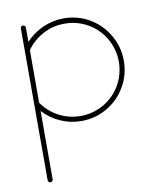

<svg xmlns="http://www.w3.org/2000/svg" viewBox="-66 -405 544 644"><g transform="rotate(-10 205.5 -83.0)"><path d="M54.7 -349.6C52.2 -349.6 50.3 -348.6 48.8 -347.2C46.9 -345.2 46.4 -343.3 46.4 -340.8V-268.6V-266.6V-265.1V-84.5V-82.5V-81.1V175.3C46.4 178.2 46.9 180.2 48.8 181.6C50.3 183.6 52.2 184.1 54.7 184.1C57.1 184.1 59.1 183.6 61 181.6C62.5 180.2 63.5 178.2 63.5 175.3V-57.1C80.1 -39.1 99.6 -24.9 122.1 -15.1C144.5 -4.9 168 0 193.4 0C224.6 0 253.9 -7.8 280.8 -23.4C307.6 -39.1 328.6 -60.1 344.2 -86.9C359.9 -113.8 367.7 -143.1 367.7 -174.8C367.7 -206.1 359.9 -235.4 344.2 -262.2C328.6 -289.1 307.6 -310.5 280.8 -326.2C253.9 -341.8 224.6 -349.6 193.4 -349.6C168 -349.6 144.5 -344.2 122.1 -334.5C99.6 -324.2 80.1 -310.1 63.5 -292.5V-340.8C63.5 -343.3 62.5 -345.2 61 -346.7C59.1 -348.6 57.1 -349.6 54.7 -349.6ZM193.4 -331.5C221.7 -331.5 248 -324.7 272.5 -310.5C296.4 -296.9 315.4 -277.8 329.6 -253.4C343.3 -229.5 350.6 -203.1 350.6 -174.3C350.6 -146 343.3 -119.6 329.6 -95.2C315.4 -71.3 296.4 -52.2 272.5 -38.1C248 -24.4 221.7 -17.1 193.4 -17.1C167 -17.1 142.1 -23.4 119.6 -35.2C96.7 -47.4 78.1 -64 63.5 -85V-264.2C78.1 -284.7 96.7 -301.3 119.6 -313.5C142.1 -325.7 167 -331.5 193.4 -331.5Z"/></g></svg>

Font: Mill
Style: Thin
Weight: 100
Version: Version 001.000